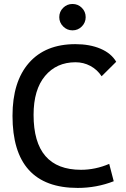

<svg xmlns="http://www.w3.org/2000/svg" viewBox="-20 -922 626 952"><path d="M365.2 9.8Q42 9.8 42 -347.7Q42 -517.1 123.5 -610.1Q205.1 -703.1 353.5 -703.1Q425.3 -703.1 478.5 -680.4Q531.7 -657.7 556.2 -615.7L483.9 -543.9Q461.9 -577.1 428 -595.2Q394 -613.3 354.5 -613.3Q260.3 -613.3 203.4 -545.4Q146.5 -477.5 146.5 -352.5Q146.5 -80.1 381.8 -80.1Q452.6 -80.1 521.5 -109.4L543.9 -23.4Q459 9.8 365.2 9.8ZM339.4 -771.5Q312.5 -771.5 293.2 -790.8Q273.9 -810.1 273.9 -836.9Q273.9 -864.3 293.2 -883.3Q312.5 -902.3 339.4 -902.3Q366.7 -902.3 385.7 -883.3Q404.8 -864.3 404.8 -836.9Q404.8 -810.1 385.7 -790.8Q366.7 -771.5 339.4 -771.5Z"/></svg>

Font: Cascadia Code
Style: Regular
Weight: 400
Monospace: yes
Designer: Aaron Bell
Foundry: Saja Typeworks
Version: Version 2106.017